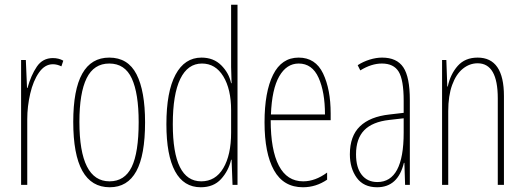

<svg xmlns="http://www.w3.org/2000/svg" viewBox="-20 -780 2213 810"><path d="M247 -524 239 -500Q221 -509 203 -509Q169 -509 144.5 -474Q120 -439 107.5 -385Q95 -331 95 -277V0H69V-527H89L94 -409H96Q111 -463 135.5 -499Q160 -535 203 -535Q228 -535 247 -524Z M443 10Q289 10 289 -266Q289 -537 441 -537Q520 -537 556 -466.5Q592 -396 592 -264Q592 -125 555 -57.5Q518 10 443 10ZM442 -15Q506 -15 535.5 -75.5Q565 -136 565 -265Q565 -386 536 -449Q507 -512 441 -512Q376 -512 345.5 -450Q315 -388 315 -266Q315 -15 442 -15Z M682 -256Q682 -393 720.5 -465Q759 -537 830 -537Q881 -537 913.5 -504.5Q946 -472 955 -429H957Q955 -479 955 -497V-760H982V0H961L957 -106H955Q944 -59 912.5 -24.5Q881 10 827 10Q755 10 718.5 -57.5Q682 -125 682 -256ZM955 -221V-315Q955 -404 922 -458Q889 -512 832 -512Q772 -512 740.5 -447Q709 -382 709 -256Q709 -15 829 -15Q889 -15 922 -70.5Q955 -126 955 -221Z M1375 -301V-273H1122Q1122 -147 1156.5 -81Q1191 -15 1259 -15Q1310 -15 1360 -52V-22Q1313 10 1258 10Q1176 10 1136 -61.5Q1096 -133 1096 -264Q1096 -392 1132 -464.5Q1168 -537 1240 -537Q1311 -537 1343 -470Q1375 -403 1375 -301ZM1123 -297H1351Q1351 -392 1324 -452Q1297 -512 1240 -512Q1189 -512 1158 -458Q1127 -404 1123 -297Z M1709 -358V0H1689L1686 -93H1684Q1659 10 1571 10Q1514 10 1485 -30Q1456 -70 1456 -129Q1456 -206 1498.5 -247Q1541 -288 1623 -297L1683 -304V-355Q1683 -443 1662 -477.5Q1641 -512 1591 -512Q1547 -512 1500 -483L1489 -505Q1512 -520 1539.5 -528.5Q1567 -537 1592 -537Q1654 -537 1681.5 -496Q1709 -455 1709 -358ZM1622 -274Q1551 -266 1516.5 -230.5Q1482 -195 1482 -129Q1482 -73 1506 -42.5Q1530 -12 1572 -12Q1683 -12 1683 -220V-281Z M2106 -375V0H2080V-365Q2080 -513 1995 -513Q1961 -513 1932.5 -490Q1904 -467 1887.5 -421.5Q1871 -376 1871 -311V0H1845V-527H1863L1867 -415H1869Q1880 -467 1911 -502Q1942 -537 1995 -537Q2106 -537 2106 -375Z"/></svg>

Font: Noto Sans Display Thin Cond
Style: Regular
Weight: 250
Width: 3
Designer: Monotype Design team
Foundry: Monotype Imaging Inc.
Version: Version 1.000